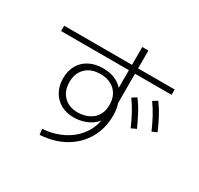

<svg xmlns="http://www.w3.org/2000/svg" viewBox="-177 -1038 1354 1305"><g transform="rotate(30 500.0 -386.0)"><path d="M273 3Q368 -4 442 -44.5Q516 -85 557.5 -152Q599 -219 599 -303V-326L623 -316Q617 -279 597.5 -252Q578 -225 549 -207Q520 -189 486.5 -180Q453 -171 419 -171Q361 -171 317.5 -195.5Q274 -220 249.5 -264Q225 -308 225 -366Q225 -426 250 -469.5Q275 -513 321 -537Q367 -561 429 -561Q498 -561 547 -530.5Q596 -500 619 -445L585 -435V-819H633V-383L628 -420Q638 -396 642.5 -370.5Q647 -345 647 -317Q647 -215 601 -135Q555 -55 472.5 -7.5Q390 40 279 47ZM425 -214Q455 -214 484 -222.5Q513 -231 537 -249Q561 -267 575 -296Q589 -325 589 -366Q589 -436 546.5 -477Q504 -518 432 -518Q360 -518 317.5 -477Q275 -436 275 -366Q275 -297 316 -255.5Q357 -214 425 -214ZM53 -637V-679H920V-637ZM927 -352Q902 -409 878.5 -452Q855 -495 826 -535L862 -557Q894 -513 918 -467.5Q942 -422 965 -369ZM793 -301Q768 -358 744.5 -401Q721 -444 692 -484L728 -506Q760 -463 784 -417.5Q808 -372 832 -319Z"/></g></svg>

Font: M PLUS 1 Code Light
Style: Regular
Weight: 300
Designer: Coji Morishita
Foundry: UNDERFOREST DESIGN
Version: Version 1.002